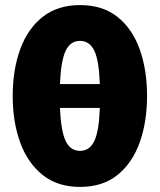

<svg xmlns="http://www.w3.org/2000/svg" viewBox="-20 -724 629 756"><path d="M295 12Q207 12 148 -35Q89 -82 59.5 -163Q30 -244 30 -346Q30 -449 59.5 -530Q89 -611 148 -657.5Q207 -704 295 -704Q384 -704 442.5 -657.5Q501 -611 530 -530Q559 -449 559 -346Q559 -244 530 -163Q501 -82 442.5 -35Q384 12 295 12ZM295 -563Q257 -563 238.5 -524Q220 -485 216 -393H373Q370 -485 351.5 -524Q333 -563 295 -563ZM295 -130Q333 -130 351.5 -169Q370 -208 373 -299H216Q220 -208 238.5 -169Q257 -130 295 -130Z"/></svg>

Font: Murecho ExtraBold
Style: Regular
Weight: 800
Designer: Neil Summerour
Foundry: Positype
Version: Version 1.010; ttfautohint (v1.8.3)